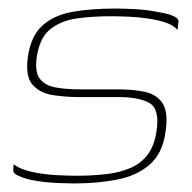

<svg xmlns="http://www.w3.org/2000/svg" viewBox="-20 -424 450 449"><path d="M153 5Q140 5 115.5 4Q91 3 65 -1Q39 -5 21 -14Q15 -17 13 -19.5Q11 -22 11 -27Q11 -32 12 -40Q27 -28 55 -22Q83 -16 111.5 -14.5Q140 -13 156 -13Q194 -13 226 -16.5Q258 -20 283.5 -30.5Q309 -41 325 -62Q341 -83 346 -117Q354 -169 329.5 -183Q305 -197 258 -197H165Q134 -197 104 -201.5Q74 -206 56.5 -225.5Q39 -245 45 -290Q52 -340 79.5 -364.5Q107 -389 150.5 -396.5Q194 -404 249 -404Q269 -404 297.5 -402.5Q326 -401 354 -395Q368 -393 378 -389.5Q388 -386 393.5 -381.5Q399 -377 397 -370L395 -354Q386 -365 368 -371Q350 -377 327.5 -380.5Q305 -384 281 -385Q257 -386 236 -386Q197 -386 160.5 -381Q124 -376 98.5 -356.5Q73 -337 66 -291Q61 -256 73 -240Q85 -224 110 -219.5Q135 -215 168 -215H256Q292 -215 319.5 -209Q347 -203 360.5 -182Q374 -161 367 -115Q360 -65 330 -39Q300 -13 254 -4Q208 5 153 5Z"/></svg>

Font: Genos Thin
Style: Italic
Weight: 100
Italic angle: -8°
Designer: Robert E. Leuschke
Foundry: Robert E. Leuschke
Version: Version 1.010